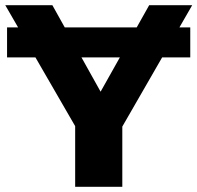

<svg xmlns="http://www.w3.org/2000/svg" viewBox="-38 -720 760 740"><path d="M251.7 -271.4 293.2 -162 -17.7 -700H163.8L382.8 -307.3H316.4L537 -700H702.8L393 -162L433.4 -271.4V0H251.7ZM-10.8 -614.3H695.3V-498.8H-10.8Z"/></svg>

Font: iiserrat Thin
Style: Regular
Weight: 100
Designer: Akira Ohta
Foundry: Akira Ohta
Version: Version 1.200;Glyphs 3.3.1 (3343)